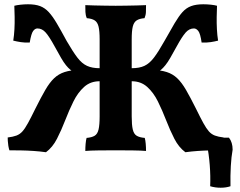

<svg xmlns="http://www.w3.org/2000/svg" viewBox="-20 -703 1122 898"><path d="M847 9Q816 -14 795.5 -54Q775 -94 757 -140.5Q739 -187 718.5 -228.5Q698 -270 668.5 -296.5Q639 -323 596 -323V-384Q632 -384 655.5 -395Q679 -406 700 -433.5Q721 -461 749 -511Q777 -561 796.5 -594Q816 -627 833.5 -646.5Q851 -666 874 -674.5Q897 -683 931 -683Q949 -683 967 -681Q985 -679 995 -676Q994 -652 993.5 -623.5Q993 -595 994.5 -566.5Q996 -538 1000 -513Q985 -509 965.5 -506Q946 -503 923 -504Q917 -546 907.5 -558Q898 -570 887 -570Q865 -570 848 -550.5Q831 -531 807 -487Q789 -454 776.5 -432.5Q764 -411 753.5 -398Q743 -385 733.5 -377Q724 -369 712 -364L689 -377Q732 -375 760 -366Q788 -357 809 -337Q830 -317 850 -282.5Q870 -248 896 -196Q917 -153 931 -127.5Q945 -102 957 -88.5Q969 -75 985 -69Q1001 -63 1026 -60Q1026 -55 1025.5 -44Q1025 -33 1023 -21Q1021 -9 1018 0Q993 0 964 0.5Q935 1 905.5 3Q876 5 847 9ZM195 9Q167 5 137 3Q107 1 78 0.5Q49 0 24 0Q21 -9 19 -21Q17 -33 16.5 -44Q16 -55 16 -60Q41 -63 57 -69Q73 -75 85 -88.5Q97 -102 111 -127.5Q125 -153 146 -196Q172 -248 192 -282.5Q212 -317 233 -337Q254 -357 282 -366Q310 -375 353 -377L330 -364Q319 -369 309 -377Q299 -385 288.5 -398Q278 -411 265.5 -432.5Q253 -454 235 -487Q211 -531 194 -550.5Q177 -570 155 -570Q144 -570 135 -558Q126 -546 119 -504Q96 -503 77 -506Q58 -509 42 -513Q46 -538 47.5 -566.5Q49 -595 48.5 -623.5Q48 -652 47 -676Q58 -679 76 -681Q94 -683 111 -683Q145 -683 167.5 -674.5Q190 -666 208 -646.5Q226 -627 245.5 -594Q265 -561 292 -511Q321 -461 342 -433.5Q363 -406 387 -395Q411 -384 446 -384V-323Q403 -323 373.5 -296.5Q344 -270 323.5 -228.5Q303 -187 285 -140.5Q267 -94 246.5 -54Q226 -14 195 9ZM379 3Q379 -14 380.5 -31Q382 -48 385 -58Q409 -60 422.5 -68Q436 -76 441 -97.5Q446 -119 446 -158V-519Q446 -558 441 -578.5Q436 -599 423 -607.5Q410 -616 386 -618Q380 -632 379.5 -647Q379 -662 379 -679Q397 -678 422 -677.5Q447 -677 473 -676.5Q499 -676 521 -676Q543 -676 569 -676.5Q595 -677 620 -677.5Q645 -678 663 -679Q663 -662 662.5 -647Q662 -632 656 -618Q632 -616 619 -607.5Q606 -599 601 -578.5Q596 -558 596 -519V-158Q596 -119 601 -97.5Q606 -76 619.5 -68Q633 -60 657 -58Q660 -48 661.5 -31Q663 -14 663 3Q640 1 600.5 0.5Q561 0 521 0Q481 0 441 0.5Q401 1 379 3ZM963 168Q965 121 961 69Q957 17 947 -32L979 -59H1051Q1068 -37 1068 -3Q1062 30 1059.5 74Q1057 118 1058 168Q1038 175 1012 175Q986 175 963 168Z"/></svg>

Font: Vollkorn
Style: Bold
Weight: 700
Designer: Friedrich Althausen
Foundry: Friedrich Althausen
Version: Version 5.000